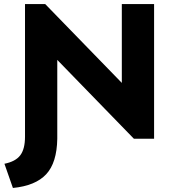

<svg xmlns="http://www.w3.org/2000/svg" viewBox="-20 -688 864 952"><path d="M744 -668V0H644L264 -391V0Q262 119 209 176Q156 233 44 244L2 124Q57 113 80.5 82Q104 51 104 -10V-668H204L584 -277V-668Z"/></svg>

Font: Madhuban Bold
Style: Regular
Weight: 700
Designer: jaikishan Patel
Foundry: MagicType
Version: Version 1.000